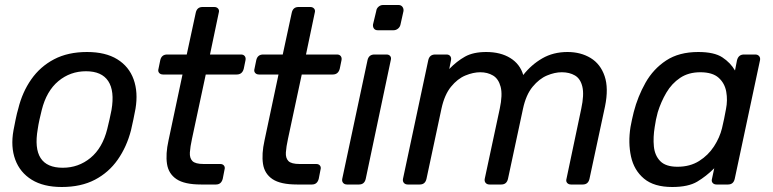

<svg xmlns="http://www.w3.org/2000/svg" viewBox="-20 -738 3092 768"><path d="M227 10Q154 10 107 -19Q60 -48 41 -99.5Q22 -151 34 -217Q37 -233 42.5 -260Q48 -287 53 -303Q69 -369 105 -420.5Q141 -472 196.5 -501Q252 -530 328 -530Q402 -530 449 -501Q496 -472 514.5 -420.5Q533 -369 522 -303Q519 -287 513.5 -260Q508 -233 504 -217Q487 -151 451 -99.5Q415 -48 359.5 -19Q304 10 227 10ZM231 -67Q294 -67 342 -106.5Q390 -146 409 -222Q413 -237 418 -260Q423 -283 426 -298Q439 -374 413 -413.5Q387 -453 324 -453Q261 -453 213.5 -413.5Q166 -374 147 -298Q143 -283 138 -260Q133 -237 131 -222Q104 -67 231 -67Z M784 0Q718 0 686 -21.5Q654 -43 648 -82.5Q642 -122 654 -176L710 -440H632Q622 -440 616.5 -446.5Q611 -453 614 -463L621 -497Q626 -520 649 -520H727L763 -687Q768 -710 790 -710H837Q847 -710 852.5 -703.5Q858 -697 855 -687L820 -520H944Q954 -520 959 -513.5Q964 -507 962 -497L955 -463Q949 -440 927 -440H803L748 -183Q741 -151 739.5 -128.5Q738 -106 749.5 -94Q761 -82 795 -82H861Q871 -82 876 -75.5Q881 -69 878 -59L871 -23Q865 0 844 0Z M1168 0Q1102 0 1070 -21.5Q1038 -43 1032 -82.5Q1026 -122 1038 -176L1094 -440H1016Q1006 -440 1000.5 -446.5Q995 -453 998 -463L1005 -497Q1010 -520 1033 -520H1111L1147 -687Q1152 -710 1174 -710H1221Q1231 -710 1236.5 -703.5Q1242 -697 1239 -687L1204 -520H1328Q1338 -520 1343 -513.5Q1348 -507 1346 -497L1339 -463Q1333 -440 1311 -440H1187L1132 -183Q1125 -151 1123.5 -128.5Q1122 -106 1133.5 -94Q1145 -82 1179 -82H1245Q1255 -82 1260 -75.5Q1265 -69 1262 -59L1255 -23Q1249 0 1228 0Z M1491 -617Q1481 -617 1476 -623.5Q1471 -630 1472 -640L1485 -694Q1486 -704 1494 -711Q1502 -718 1512 -718H1574Q1584 -718 1589.5 -711Q1595 -704 1594 -694L1582 -640Q1580 -630 1572 -623.5Q1564 -617 1554 -617ZM1368 0Q1358 0 1352.5 -6.5Q1347 -13 1349 -23L1450 -497Q1455 -520 1478 -520H1526Q1536 -520 1541 -513.5Q1546 -507 1543 -497L1443 -23Q1438 0 1416 0Z M1611 0Q1601 0 1595.5 -6.5Q1590 -13 1592 -23L1693 -497Q1698 -520 1721 -520H1766Q1776 -520 1781 -513.5Q1786 -507 1784 -497L1777 -462Q1807 -493 1840 -511.5Q1873 -530 1925 -530Q1982 -530 2021 -506Q2060 -482 2073 -438Q2105 -479 2149 -504.5Q2193 -530 2250 -530Q2303 -530 2342.5 -506Q2382 -482 2398.5 -433.5Q2415 -385 2400 -312L2338 -23Q2333 0 2311 0H2264Q2254 0 2248.5 -6.5Q2243 -13 2246 -23L2305 -303Q2317 -359 2309.5 -391Q2302 -423 2280 -436Q2258 -449 2227 -449Q2199 -449 2168 -436Q2137 -423 2110.5 -391Q2084 -359 2072 -303L2012 -23Q2007 0 1985 0H1938Q1928 0 1922.5 -6.5Q1917 -13 1919 -23L1979 -303Q1991 -359 1982.5 -391Q1974 -423 1952 -436Q1930 -449 1901 -449Q1873 -449 1841.5 -436Q1810 -423 1784 -391Q1758 -359 1746 -304L1686 -23Q1681 0 1659 0Z M2669 10Q2596 10 2556 -23.5Q2516 -57 2504 -112Q2492 -167 2502 -230Q2505 -246 2508 -260Q2511 -274 2515 -290Q2531 -352 2562 -407Q2593 -462 2644.5 -496Q2696 -530 2773 -530Q2837 -530 2869.5 -508.5Q2902 -487 2920 -456L2928 -497Q2934 -520 2956 -520H3001Q3011 -520 3016.5 -513.5Q3022 -507 3020 -497L2919 -23Q2914 0 2892 0H2846Q2836 0 2830.5 -6.5Q2825 -13 2828 -23L2837 -65Q2805 -33 2769 -11.5Q2733 10 2669 10ZM2690 -71Q2740 -71 2776.5 -94Q2813 -117 2836 -152.5Q2859 -188 2868 -225Q2872 -241 2876.5 -263Q2881 -285 2884 -302Q2891 -337 2885 -371Q2879 -405 2854.5 -427Q2830 -449 2781 -449Q2734 -449 2700.5 -426.5Q2667 -404 2645.5 -367.5Q2624 -331 2611 -289Q2607 -274 2604 -260Q2601 -246 2599 -231Q2592 -189 2595.5 -152.5Q2599 -116 2621 -93.5Q2643 -71 2690 -71Z"/></svg>

Font: Lubike
Style: Italic
Weight: 400
Italic angle: -12°
Foundry: Honoka55
Version: Version 1.000;July 22, 2022;FontCreator 14.0.0.2862 64-bit